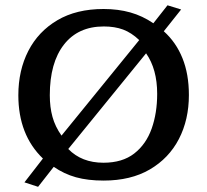

<svg xmlns="http://www.w3.org/2000/svg" viewBox="-20 -680 794 736"><path d="M126 36.1 73.7 19 144.5 -72.3Q50.3 -163.1 50.3 -314.9Q50.3 -410.2 88.6 -484.9Q127 -559.6 200 -602.5Q272.9 -645.5 377 -645.5Q433.1 -645.5 479.7 -632.3Q526.4 -619.1 567.9 -590.8L622.1 -659.7L674.3 -643.6L607.9 -560.1Q654.8 -518.1 679.4 -457Q704.1 -396 704.1 -315.9Q704.1 -221.2 665.8 -147.2Q627.4 -73.2 554.4 -30.5Q481.4 12.2 377 12.2Q316.4 12.2 271 -0.5Q225.6 -13.2 186 -40.5ZM376.5 -56.2Q449.2 -56.2 494.6 -91.6Q540 -127 561.3 -186.8Q582.5 -246.6 582.5 -320.3Q582.5 -415 540 -475.6L241.7 -108.9Q293 -56.2 376.5 -56.2ZM215.8 -160.2 513.7 -526.4Q483.9 -554.7 451.9 -566.7Q419.9 -578.6 377.9 -578.6Q279.3 -578.6 225.1 -509Q170.9 -439.5 170.9 -314.9Q170.9 -269 181.2 -231.9Q191.4 -194.8 215.8 -160.2Z"/></svg>

Font: Kameron Medium
Style: Regular
Weight: 500
Designer: Vernon Adams
Foundry: Vernon Adams
Version: Version 1.100